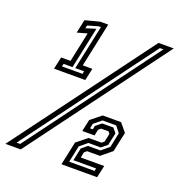

<svg xmlns="http://www.w3.org/2000/svg" viewBox="-171 -807 852 913"><g transform="rotate(20 254.5 -350.0)"><path d="M51.5 -415 65 -476.5H112.5L144.5 -627L94 -613L108.5 -681L181.5 -700H222L174.5 -476.5H223L209.5 -415ZM83 -438H187L190 -452H145.5L193.5 -677H182.5L129 -661.5L125.5 -646.5L176 -662L131.5 -452H86.5ZM-43.5 0 476.5 -700H553.5L34 0ZM4.5 -23.5H22.5L509 -679H491ZM240 0 265.5 -119 318.5 -161.5H384L396 -171.5L405 -213.5L397 -223.5H359.5L347.5 -213.5L341 -182.5H279L292 -242.5L345 -285H438L473 -243L451.5 -143.5L398.5 -100H333.5L321 -89.5L315.5 -61.5H434L420.5 0ZM270.5 -24H399L401.5 -37.5H287L300.5 -101.5L329 -125H391.5L430.5 -157L446 -231.5L421.5 -262.5H352.5L314.5 -231.5L309.5 -207H323.5L327 -225.5L355.5 -248.5H412.5L431 -225.5L417.5 -162.5L388.5 -139H326L288 -107.5Z"/></g></svg>

Font: Tourney Thin SemiBold
Style: Italic
Weight: 600
Italic angle: -12°
Version: Version 1.015